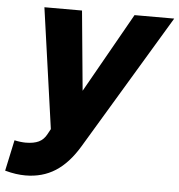

<svg xmlns="http://www.w3.org/2000/svg" viewBox="-102 -566 779 834"><g transform="rotate(5 287.0 -148.5)"><path d="M39 219Q19 219 -2.5 216Q-24 213 -50 206L-21 71Q-8 74 5 75.5Q18 77 28 77Q63 77 85 66.5Q107 56 120 31L132 9L58 -516H222L255 -169L451 -516H624L271 72Q226 147 169.5 183Q113 219 39 219Z"/></g></svg>

Font: Red Hat Text
Style: Italic
Weight: 300
Italic angle: -12°
Designer: Pentagram, MCKL
Foundry: Pentagram, MCKL
Version: Version 1.023